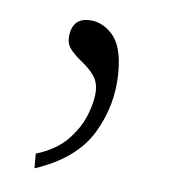

<svg xmlns="http://www.w3.org/2000/svg" viewBox="-31 -103 256 286"><g transform="rotate(5 97.0 40.5)"><path d="M30 132Q60 123 77.5 105Q95 87 103 66Q111 45 111 30Q111 17 104 7.5Q97 -2 87.5 -9.5Q78 -17 71 -25Q64 -33 64 -42Q64 -56 70.5 -64.5Q77 -73 91 -73Q111 -73 126.5 -56Q142 -39 142 0Q142 50 116.5 92Q91 134 30 154Z"/></g></svg>

Font: Noto Serif Thai Thin
Style: Regular
Weight: 250
Version: Version 2.001